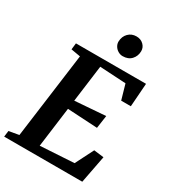

<svg xmlns="http://www.w3.org/2000/svg" viewBox="-233 -1098 1104 1223"><g transform="rotate(30 318.5 -487.0)"><path d="M-6.5 0 -1 -44.5 72.5 -57.5 156 -684 87 -696 92.5 -743H608L595.5 -571H524.5L493 -680.5L301 -691.5L265.5 -421.5L491 -438.5L477.5 -344L257 -356.5L218.5 -63L466.5 -78L534 -211.5L607 -202.5L568 0ZM390 -821Q372 -821 355.8 -830.8Q339.5 -840.5 330 -856.8Q320.5 -873 321.5 -891.5Q323 -927 346.2 -950.8Q369.5 -974.5 405 -974.5Q437 -974.5 457.5 -954.5Q478 -934.5 477.5 -907Q477 -871 454 -846Q431 -821 390 -821Z"/></g></svg>

Font: Merriweather 28pt
Style: Bold Italic
Weight: 700
Italic angle: -7.8°
Version: Version 2.101